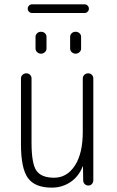

<svg xmlns="http://www.w3.org/2000/svg" viewBox="-20 -859 540 889"><path d="M372.1 -798.8H127.9Q120.1 -798.8 114.3 -804.7Q108.4 -810.5 108.4 -818.8Q108.4 -827.1 114.3 -833Q120.1 -838.9 127.9 -838.9H372.1Q379.9 -838.9 385.7 -833Q391.6 -827.1 391.6 -818.8Q391.6 -810.5 385.7 -804.7Q379.9 -798.8 372.1 -798.8ZM304.7 -688.5Q304.7 -698.2 312 -705.1Q319.3 -711.9 330.1 -711.9Q340.8 -711.9 348.1 -705.1Q355.5 -698.2 355.5 -688.5V-634.8Q355.5 -624 347.7 -617.2Q339.8 -610.4 330.1 -610.4Q320.3 -610.4 312.5 -617.2Q304.7 -624 304.7 -634.8ZM144.5 -688.5Q144.5 -698.2 151.9 -705.1Q159.2 -711.9 169.9 -711.9Q180.7 -711.9 188 -705.1Q195.3 -698.2 195.3 -688.5V-634.8Q195.3 -624 187.5 -617.2Q179.7 -610.4 169.9 -610.4Q160.2 -610.4 152.3 -617.2Q144.5 -624 144.5 -634.8ZM219.7 9.8Q141.6 9.8 109.4 -34.7Q77.1 -79.1 77.1 -190.4V-496.1Q77.1 -505.9 84.5 -512.7Q91.8 -519.5 102.1 -519.5Q112.3 -519.5 119.1 -512.7Q126 -505.9 126 -496.1V-199.2Q126 -100.6 148.9 -68.4Q171.9 -36.1 230.5 -36.1Q290 -36.1 326.7 -92.3Q363.3 -148.4 363.3 -249V-495.1Q363.3 -505.9 370.6 -512.7Q377.9 -519.5 388.2 -519.5Q398.4 -519.5 405.3 -512.7Q412.1 -505.9 412.1 -495.1V-24.4Q412.1 -14.6 405.8 -7.3Q399.4 0 389.2 0Q378.9 0 372.1 -6.8Q365.2 -13.7 365.2 -24.4L364.3 -87.9Q364.3 -88.9 363.3 -88.9Q362.3 -88.9 362.3 -86.9Q343.8 -41 305.7 -15.6Q267.6 9.8 219.7 9.8Z"/></svg>

Font: Rounded-X Mgen+ 2m light
Style: Regular
Weight: 200
Designer: [Source Han Sans]
Ryoko NISHIZUKA  (kana & ideographs); Paul D. Hunt (Latin, Greek & Cyrillic); Wenlong ZHANG  (bopomofo
Version: Version 1.059.20150602